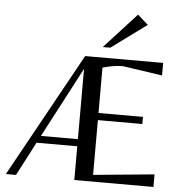

<svg xmlns="http://www.w3.org/2000/svg" viewBox="-59 -963 981 1020"><g transform="rotate(5 431.0 -452.5)"><path d="M10 0 375 -661H791V-594L580 -625Q551 -625 526 -620.5Q501 -616 472 -608V-366H709V-328H472V-36L797 -67V0H375V-180H158L64 0ZM178 -218H375V-593ZM464 -717 636 -905 692 -855 504 -717Z"/></g></svg>

Font: Belleza
Style: Regular
Weight: 400
Designer: Eduardo Rodriguez Tunni
Foundry: Eduardo Rodriguez Tunni
Version: Version 1.003; ttfautohint (v1.8.4.7-5d5b)